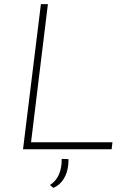

<svg xmlns="http://www.w3.org/2000/svg" viewBox="-20 -726 610 934"><path d="M179 -706H213L131 -34H527L523 0H92ZM240 188 223 174Q253 155 267 122Q281 89 280 47L313 48Q314 74 307.5 101.5Q301 129 284.5 152Q268 175 240 188Z"/></svg>

Font: Josefin Sans Thin ExtraLight
Style: Italic
Weight: 250
Italic angle: -7°
Version: Version 2.000